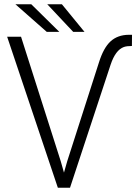

<svg xmlns="http://www.w3.org/2000/svg" viewBox="-20 -884 656 904"><path d="M13.7 0ZM266.1 -124.5 281.2 -71.3 296.4 -124.5 445.8 -589.8Q467.3 -658.7 500.5 -689.2Q533.7 -719.7 585.9 -720.2H601.6L601.1 -667.5Q576.7 -667.5 563 -662.6Q523.9 -648.4 501 -580.1L309.6 0H252.4L13.7 -710.9H79.1ZM259.3 -733.9H200.2L52.7 -863.8H127.4ZM377.9 -733.9H324.7L202.6 -863.8H271.5Z"/></svg>

Font: Roboto Light
Style: Regular
Weight: 300
Designer: Google
Version: Version 2.134; 2016; ttfautohint (v1.6)